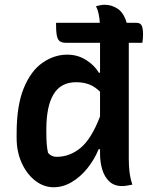

<svg xmlns="http://www.w3.org/2000/svg" viewBox="-20 -777 640 808"><path d="M263 -547Q307 -547 342.5 -524.5Q378 -502 396 -471H401V-597H255Q233 -597 224.5 -611.5Q216 -626 216 -669V-681H400Q399 -701 395 -719Q391 -737 384 -751Q393 -753 402 -755Q411 -757 420 -757Q450 -757 475.5 -740Q501 -723 513 -681H554Q571 -681 576.5 -669Q582 -657 582 -631Q582 -614 579 -597H522V-110Q522 -79 525 -53.5Q528 -28 537 0Q525 2 515 4Q505 6 493 6Q461 6 440.5 -13Q420 -32 410.5 -63Q401 -94 401 -130V-149H395Q377 -105 347.5 -68.5Q318 -32 281.5 -10.5Q245 11 206 11Q164 11 128.5 -16.5Q93 -44 71.5 -91Q50 -138 50 -196V-216Q50 -333 80 -406Q110 -479 159 -513Q208 -547 263 -547ZM182 -134Q196 -117 218 -117Q274 -117 319.5 -155Q365 -193 401 -287V-391Q380 -412 356 -421.5Q332 -431 300 -431Q236 -431 205.5 -380.5Q175 -330 175 -232V-222Q175 -194 176.5 -173Q178 -152 182 -134Z"/></svg>

Font: Recursive Mn Csl St SmB
Style: Regular
Weight: 600
Monospace: yes
Version: Version 1.079;hotconv 1.0.112;makeotfexe 2.5.65598; ttfautoh